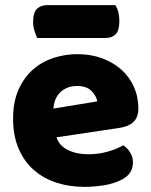

<svg xmlns="http://www.w3.org/2000/svg" viewBox="-20 -712 590 748"><path d="M309 16Q250 16 199.5 -0.5Q149 -17 111.5 -50Q74 -83 52.5 -133Q31 -183 31 -250Q31 -316 52.5 -363.5Q74 -411 109 -441.5Q144 -472 189 -486.5Q234 -501 281 -501Q334 -501 377.5 -485Q421 -469 452.5 -441Q484 -413 501.5 -374Q519 -335 519 -289Q519 -255 500 -237Q481 -219 447 -214L200 -177Q211 -144 245 -127.5Q279 -111 323 -111Q364 -111 400.5 -121.5Q437 -132 460 -146Q476 -136 487 -118Q498 -100 498 -80Q498 -35 456 -13Q424 4 384 10Q344 16 309 16ZM281 -377Q257 -377 239.5 -369Q222 -361 211 -348.5Q200 -336 194.5 -320.5Q189 -305 188 -289L359 -317Q356 -337 337 -357Q318 -377 281 -377ZM125 -564Q120 -575 114.5 -591.5Q109 -608 109 -626Q109 -663 124 -677.5Q139 -692 164 -692H429Q437 -681 441 -664.5Q445 -648 445 -630Q445 -593 430.5 -578.5Q416 -564 391 -564Z"/></svg>

Font: Baloo Tammudu
Style: Regular
Weight: 400
Designer: Omkar Shende and Ek Type
Foundry: Ek Type
Version: Version 1.007;PS 1.000;hotconv 1.0.88;makeotf.lib2.5.647800